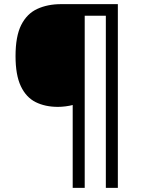

<svg xmlns="http://www.w3.org/2000/svg" viewBox="-20 -780 695 927"><path d="M549 127H491V-704H389V127H331V-273Q316 -269 296.5 -266.5Q277 -264 260 -264Q198 -264 152 -287Q106 -310 80.5 -364Q55 -418 55 -509Q55 -605 82.5 -659.5Q110 -714 160 -737Q210 -760 275 -760H549Z"/></svg>

Font: Noto Sans Vithkuqi
Style: Regular
Weight: 400
Version: Version 1.001